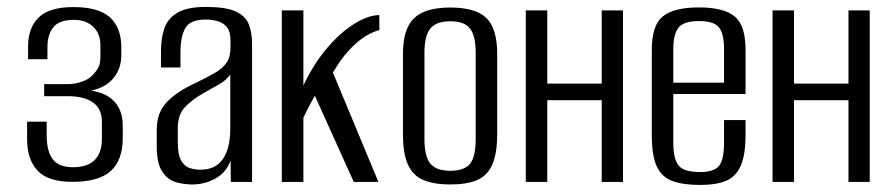

<svg xmlns="http://www.w3.org/2000/svg" viewBox="-20 -525 2572 554"><path d="M188.8 -0.3Q118.7 -0.3 88.4 -32.6Q58.2 -64.8 58.2 -123.4V-174H114.7V-134.5Q114.7 -88.4 132.3 -65.4Q149.9 -42.5 190.3 -42.5Q232.6 -42.5 253.3 -63.4Q274 -84.3 274 -123.9V-173.6Q274 -211.4 248.1 -229.5Q222.3 -247.5 175.4 -247.5H107.4V-282.2H175.6Q194.9 -282.2 215.8 -289.2Q236.7 -296.1 248 -309.1Q259 -320.5 264.3 -331.5Q269.7 -342.5 269.7 -360.1V-394.5Q269.7 -428.2 248.8 -448Q227.9 -467.7 194.1 -467.7Q150.2 -467.7 133.5 -446Q116.9 -424.3 116.9 -389.3V-354.1H61V-390.3Q61 -444.8 91.6 -474.7Q122.2 -504.6 191.7 -504.6Q264.8 -504.6 297.4 -474.8Q330 -445 330 -388.7V-364.9Q330 -328.2 308 -300.4Q286 -272.7 242.9 -263.5Q287.1 -257.1 310.7 -231.3Q334.2 -205.4 334.2 -161.4V-126.3Q334.2 -63.3 299.8 -31.8Q265.3 -0.3 188.8 -0.3Z M534.6 7.3Q511.6 7.3 488.2 0.9Q464.8 -5.6 448.6 -29.1Q432.3 -52.6 432.3 -102.5V-150.8Q432.3 -201.2 462.5 -231.7Q492.6 -262.2 545.9 -286.4Q579.9 -302.8 601.7 -315.7Q623.4 -328.5 634.3 -344.9Q645.1 -361.4 645.1 -387.8V-409.1Q645.1 -433.5 635.1 -446.1Q625 -458.7 608.7 -463.7Q592.4 -468.6 574 -468.6Q529.1 -468.6 514.9 -444.3Q500.7 -420.1 500.7 -372.3V-330.3H444.5V-378Q444.5 -415 454.4 -443.5Q464.3 -472 492.3 -488.5Q520.2 -505 574 -505Q631.3 -505 659.7 -492.2Q688.1 -479.3 697.7 -455.2Q707.3 -431.2 707.3 -398.1V0H646L645.3 -61.8Q633.2 -27.6 602 -10.1Q570.9 7.3 534.6 7.3ZM557.6 -35.3Q603.1 -35.3 623.7 -67Q644.4 -98.6 644.4 -152.1V-310.1Q633.9 -294 610.8 -280.9Q587.8 -267.7 564.3 -254.6Q530.2 -234.8 511.6 -213.6Q492.9 -192.3 492.9 -154.4V-115.5Q492.9 -78.7 502.8 -61.7Q512.7 -44.6 528 -40Q543.2 -35.3 557.6 -35.3Z M793.1 0V-495H855.4V-278.1Q883.5 -338.4 921.8 -384Q960.1 -429.7 1000.8 -455.4Q1041.5 -481.1 1074.6 -481.6V-438.3Q1048.7 -431 1026.9 -415.5Q1005 -399.9 986.2 -378.9Q973.1 -365.1 962 -349Q951 -332.9 940.6 -315.6L1071.9 0H1000.8L888.5 -248.7Q879 -232.6 869.4 -213.7Q859.8 -194.8 855.4 -185.6V0Z M1279.3 7.3Q1232.7 7.3 1202.3 -5.3Q1171.8 -17.8 1157.2 -49.8Q1142.7 -81.7 1142.7 -138V-369.4Q1142.7 -441.2 1174.5 -472.2Q1206.3 -503.3 1279.3 -503.3Q1352.4 -503.3 1383.5 -472.9Q1414.6 -442.6 1414.6 -369.4V-138.2Q1414.6 -82.5 1400.7 -50.5Q1386.8 -18.6 1357.1 -5.6Q1327.3 7.3 1279.3 7.3ZM1279.3 -32.2Q1319.4 -32.2 1336 -52.2Q1352.6 -72.2 1352.6 -124.8V-371.6Q1352.6 -420.7 1336.7 -442.1Q1320.8 -463.6 1279.3 -463.6Q1239.6 -463.6 1222.1 -443.2Q1204.7 -422.8 1204.7 -371.6V-124.8Q1204.7 -72.9 1222.1 -52.5Q1239.6 -32.2 1279.3 -32.2Z M1497.1 0V-495H1559.1V-283.8H1716.2V-495H1777.6V0H1716.2V-235.9H1559.1V0Z M2000.9 8.7Q1950.7 8.7 1919.9 -2.8Q1889.1 -14.3 1874.9 -45.2Q1860.7 -76 1860.7 -135.1V-381.5Q1860.7 -451.8 1892.5 -477.7Q1924.3 -503.6 1996.6 -503.6Q2068.2 -503.6 2099.7 -477.7Q2131.2 -451.8 2131.2 -381.5V-253.7H1922.7V-114.1Q1922.7 -66.5 1938 -47.5Q1953.3 -28.6 1999.5 -28.6Q2040.9 -28.6 2055.1 -46.8Q2069.2 -65.1 2069.2 -114.1V-178.5H2131.2V-136.1Q2131.2 -78.2 2117.3 -46.6Q2103.4 -15 2074.7 -3.1Q2046.1 8.7 2000.9 8.7ZM1922.7 -286.5H2069.2V-383.7Q2069.2 -426.3 2055.1 -445.3Q2040.9 -464.3 1996.6 -464.3Q1953.3 -464.3 1938 -445.3Q1922.7 -426.3 1922.7 -383.7Z M2209.1 0V-495H2271.1V-283.8H2428.2V-495H2489.6V0H2428.2V-235.9H2271.1V0Z"/></svg>

Font: Alumni Sans SC Thin
Style: Regular
Weight: 100
Designer: Robert E. Leuschke
Foundry: Robert E. Leuschke
Version: Version 1.018